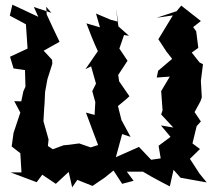

<svg xmlns="http://www.w3.org/2000/svg" viewBox="-20 -766 928 822"><path d="M200 -711 125 -736 144 -694 33 -746 22 -699 91 -662 98 -558 23 -523 38 -473 87 -466 89 -395 80 -375 71 -332 41 -333 67 -284 38 -197 30 -139C42 -129 55 -120 67 -110L72 -28H25C62 -14 100 0 137 14L161 -18L219 21L274 -30L289 36L311 4L376 30L429 -6L466 -36L503 21L552 8L523 -31H592L628 -10C654 5 681 18 707 32L723 -39L753 -5L865 15L834 -23L793 -86L836 -128L804 -152L822 -226L840 -246L813 -286L838 -332L844 -349L840 -420L849 -491L834 -499L801 -541L829 -561L820 -632L807 -650L840 -676L756 -742L736 -718L651 -690L720 -700L658 -598L692 -546L717 -514L657 -463L651 -434L707 -438L670 -376L676 -294L670 -276L722 -220L669 -229L710 -180L659 -142L668 -88L627 -82L575 -137L476 -93L503 -192L539 -180L500 -252L485 -312C501 -326 519 -339 534 -354L490 -418L486 -445L526 -506L491 -558L511 -616L532 -613L487 -653L476 -731L486 -673L455 -681L391 -708L408 -649L350 -666C365 -626 381 -585 399 -547L346 -470L370 -482L391 -408L375 -376L388 -329L385 -274L348 -284C365 -237 383 -191 400 -145L368 -135L319 -152L274 -146L252 -144L206 -127L185 -141L188 -169L166 -247L170 -318V-308L173 -372L183 -427L204 -493L203 -510L167 -549L235 -587C216 -626 198 -665 180 -704L178 -737Z"/></svg>

Font: Asimov Aggro
Style: Condensed
Weight: 500
Designer: Google
Version: Version 2.000980; 2014